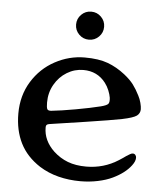

<svg xmlns="http://www.w3.org/2000/svg" viewBox="-50 -710 644 764"><g transform="rotate(5 272.0 -328.0)"><path d="M135 -33Q81 -68 55.5 -119Q30 -170 30 -237Q30 -309 64.5 -365Q99 -421 155.5 -451.5Q212 -482 274 -482Q330 -482 366.5 -468.5Q403 -455 436 -429Q460 -410 473.5 -392Q487 -374 499 -350Q506 -337 510 -321.5Q514 -306 514 -296Q514 -280 501 -270Q487 -260 443 -251Q403 -243 298 -227L171 -208Q153 -206 148 -203Q143 -200 143 -191Q143 -139 186 -98Q212 -74 243.5 -62Q275 -50 317 -50Q387 -50 445 -87Q454 -93 461 -97.5Q468 -102 473 -106Q481 -111 487 -114.5Q493 -118 498 -118Q504 -118 508 -113.5Q512 -109 512 -102Q512 -88 499 -71Q475 -39 427 -16Q402 -4 368.5 3Q335 10 299 10Q253 10 211.5 -0.5Q170 -11 135 -33ZM355 -294Q378 -300 383.5 -306.5Q389 -313 387 -331Q385 -344 378.5 -360Q372 -376 362 -389Q329 -432 273 -432Q238 -432 207.5 -413.5Q177 -395 158.5 -362.5Q140 -330 140 -291Q140 -272 143 -265Q146 -258 159 -259Q198 -263 256.5 -273.5Q315 -284 355 -294ZM228 -610Q228 -633.2 244.4 -649.6Q260.8 -666 284 -666Q307.2 -666 323.6 -649.6Q340 -633.2 340 -610Q340 -586.8 323.6 -570.4Q307.2 -554 284 -554Q260.8 -554 244.4 -570.4Q228 -586.8 228 -610Z"/></g></svg>

Font: Raigarh
Style: Regular
Weight: 400
Designer: jaikishan Patel
Foundry: MagicType
Version: Version 1.000;FEAKit 1.0